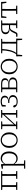

<svg xmlns="http://www.w3.org/2000/svg" viewBox="2480 -3020 779 5780"><g transform="rotate(-90 2870.0 -130.5)"><path d="M132 0Q132 -30 132.5 -67Q133 -104 133 -143Q133 -182 133 -216V-271Q133 -306 133 -344.5Q133 -383 132.5 -420.5Q132 -458 132 -487H187Q187 -458 186.5 -420.5Q186 -383 186 -344.5Q186 -306 186 -271V-216Q186 -182 186 -143Q186 -104 186.5 -67Q187 -30 187 0ZM465 0Q465 -30 465.5 -67Q466 -104 466 -143Q466 -182 466 -216V-271Q466 -306 466 -344.5Q466 -383 465.5 -420.5Q465 -458 465 -487H520Q519 -458 519 -420.5Q519 -383 518.5 -344.5Q518 -306 518 -271V-216Q518 -182 518.5 -143Q519 -104 519 -67Q519 -30 520 0ZM42 0V-33L151 -38H169L277 -33V0ZM375 0V-33L484 -38H502L609 -33V0ZM42 -455V-487H162V-449H151ZM490 -449V-487H609V-455L502 -449ZM165 -453V-487H486V-453Z M681 239V206L791 200H809L932 206V239ZM773 239Q773 206 773.5 169.5Q774 133 774 95.5Q774 58 774 23V-265Q774 -296 774 -324.5Q774 -353 773.5 -380.5Q773 -408 773 -433L677 -435V-465L798 -492L817 -489L823 -398L827 -396V-86L824 -82L826 26Q826 60 826 97.5Q826 135 826.5 171Q827 207 827 239ZM990 12Q955 12 926 2Q897 -8 873 -29Q849 -50 828 -80H806L810 -129Q852 -77 890 -52Q928 -27 979 -27Q1026 -27 1063 -50Q1100 -73 1122 -121Q1144 -169 1144 -244Q1144 -352 1098 -405.5Q1052 -459 981 -459Q949 -459 920.5 -447.5Q892 -436 865.5 -413Q839 -390 810 -353L805 -400H827Q849 -432 874 -454Q899 -476 929 -488Q959 -500 994 -500Q1054 -500 1100.5 -470Q1147 -440 1173.5 -383.5Q1200 -327 1200 -247Q1200 -166 1173 -108Q1146 -50 1098.5 -19Q1051 12 990 12Z M1541 12Q1481 12 1427.5 -16.5Q1374 -45 1341 -102Q1308 -159 1308 -242Q1308 -326 1341 -383.5Q1374 -441 1427.5 -470.5Q1481 -500 1541 -500Q1602 -500 1655 -470.5Q1708 -441 1741.5 -384Q1775 -327 1775 -243Q1775 -160 1741.5 -103Q1708 -46 1655 -17Q1602 12 1541 12ZM1541 -22Q1594 -22 1633.5 -47.5Q1673 -73 1695.5 -122Q1718 -171 1718 -242Q1718 -313 1695.5 -363Q1673 -413 1633.5 -439Q1594 -465 1541 -465Q1490 -465 1450 -439.5Q1410 -414 1387.5 -364.5Q1365 -315 1365 -244Q1365 -172 1387.5 -122.5Q1410 -73 1450 -47.5Q1490 -22 1541 -22Z M1871 0V-33L1979 -38H1998L2105 -33V0ZM2215 0V-33L2323 -38H2341L2449 -33V0ZM1961 0Q1961 -30 1961.5 -67Q1962 -104 1962 -143Q1962 -182 1962 -216V-271Q1962 -306 1962 -344.5Q1962 -383 1961.5 -420.5Q1961 -458 1961 -487H2013L2011 0ZM1999 -49 1986 -86H1997L2158 -267L2320 -440L2332 -401H2321L2160 -221ZM2307 0 2310 -487H2359Q2359 -458 2358.5 -420.5Q2358 -383 2358 -344.5Q2358 -306 2358 -271V-216Q2358 -182 2358 -143Q2358 -104 2358.5 -67Q2359 -30 2359 0ZM1871 -455V-487H2105V-455L1998 -449H1980ZM2215 -455V-487H2449V-455L2341 -449H2323Z M2707 12Q2660 12 2621.5 -0.5Q2583 -13 2557.5 -37Q2532 -61 2523 -95Q2525 -104 2529.5 -110Q2534 -116 2540.5 -119.5Q2547 -123 2556 -123Q2571 -123 2580.5 -113.5Q2590 -104 2594 -88L2620 -12L2575 -49Q2599 -35 2630 -27.5Q2661 -20 2701 -20Q2771 -20 2807 -49.5Q2843 -79 2843 -132Q2843 -165 2829 -189.5Q2815 -214 2786 -226.5Q2757 -239 2711 -239H2661V-275H2703Q2745 -275 2772.5 -286.5Q2800 -298 2814 -320Q2828 -342 2828 -372Q2828 -418 2796 -442Q2764 -466 2699 -466Q2662 -466 2633.5 -458Q2605 -450 2580 -436L2606 -463L2591 -347H2553V-464Q2580 -479 2618.5 -489.5Q2657 -500 2706 -500Q2788 -500 2833.5 -467Q2879 -434 2879 -376Q2879 -341 2862 -316Q2845 -291 2814.5 -277Q2784 -263 2742 -259L2743 -258Q2779 -256 2807.5 -247.5Q2836 -239 2856 -223Q2876 -207 2886.5 -184Q2897 -161 2897 -131Q2897 -91 2874.5 -58Q2852 -25 2809.5 -6.5Q2767 12 2707 12Z M2981 0V-33L3090 -38L3104 -34H3239Q3309 -34 3341.5 -60.5Q3374 -87 3374 -134Q3374 -165 3360.5 -188.5Q3347 -212 3316.5 -225Q3286 -238 3236 -238H3104V-270H3232Q3295 -270 3324.5 -294.5Q3354 -319 3354 -365Q3354 -407 3325.5 -430.5Q3297 -454 3234 -454H3104L3090 -449L2981 -455V-487H3242Q3297 -487 3333.5 -473Q3370 -459 3388 -432.5Q3406 -406 3406 -370Q3406 -338 3390.5 -313.5Q3375 -289 3344 -274Q3313 -259 3267 -256L3268 -254Q3347 -251 3388 -220.5Q3429 -190 3429 -133Q3429 -96 3409.5 -66Q3390 -36 3349.5 -18Q3309 0 3247 0ZM3071 0Q3071 -30 3071.5 -67Q3072 -104 3072 -143Q3072 -182 3072 -216V-271Q3072 -306 3072 -344.5Q3072 -383 3071.5 -420.5Q3071 -458 3071 -487H3126Q3125 -458 3125 -420Q3125 -382 3124.5 -341Q3124 -300 3124 -261V-216Q3124 -182 3124.5 -143Q3125 -104 3125 -67Q3125 -30 3126 0Z M3756 12Q3696 12 3642.5 -16.5Q3589 -45 3556 -102Q3523 -159 3523 -242Q3523 -326 3556 -383.5Q3589 -441 3642.5 -470.5Q3696 -500 3756 -500Q3817 -500 3870 -470.5Q3923 -441 3956.5 -384Q3990 -327 3990 -243Q3990 -160 3956.5 -103Q3923 -46 3870 -17Q3817 12 3756 12ZM3756 -22Q3809 -22 3848.5 -47.5Q3888 -73 3910.5 -122Q3933 -171 3933 -242Q3933 -313 3910.5 -363Q3888 -413 3848.5 -439Q3809 -465 3756 -465Q3705 -465 3665 -439.5Q3625 -414 3602.5 -364.5Q3580 -315 3580 -244Q3580 -172 3602.5 -122.5Q3625 -73 3665 -47.5Q3705 -22 3756 -22Z M4571 0H4091L4118 -24L4103 147H4066L4064 -34H4597L4595 147H4559L4544 -24ZM4446 0Q4447 -30 4447 -67Q4447 -104 4447.5 -143Q4448 -182 4448 -216V-271Q4448 -306 4447.5 -344.5Q4447 -383 4447 -420.5Q4447 -458 4446 -487H4501Q4501 -458 4500.5 -420.5Q4500 -383 4500 -344.5Q4500 -306 4500 -271V-216Q4500 -182 4500 -143Q4500 -104 4500.5 -67Q4501 -30 4501 0ZM4156 -455V-487H4264V-449H4250ZM4471 -449V-487H4590V-455L4484 -449ZM4123 -25Q4154 -68 4176.5 -118.5Q4199 -169 4213.5 -227.5Q4228 -286 4235.5 -351.5Q4243 -417 4245 -487H4284Q4282 -399 4270.5 -317.5Q4259 -236 4236 -167Q4223 -126 4206 -93Q4189 -60 4165 -35V-9ZM4261 -453V-487H4468V-453Z M4904 -487H5145V-455L5037 -449L5023 -454H4908Q4843 -454 4813 -427Q4783 -400 4783 -354Q4783 -304 4815.5 -277Q4848 -250 4914 -250H5022V-217H4934Q4909 -217 4893 -208.5Q4877 -200 4864.5 -183Q4852 -166 4838 -138L4790 -42Q4782 -25 4773.5 -14Q4765 -3 4752 1.5Q4739 6 4715 6Q4697 6 4681 4Q4665 2 4651 0V-32L4756 -38L4730 -22L4784 -133Q4801 -167 4815.5 -186.5Q4830 -206 4849 -216Q4868 -226 4895 -229L4893 -230Q4838 -231 4802 -246.5Q4766 -262 4748 -289Q4730 -316 4730 -354Q4730 -393 4749 -423.5Q4768 -454 4807 -470.5Q4846 -487 4904 -487ZM5001 0Q5001 -30 5001.5 -67.5Q5002 -105 5002 -146Q5002 -187 5002 -225V-256Q5002 -298 5002 -340Q5002 -382 5001.5 -420Q5001 -458 5001 -487H5056Q5055 -458 5055 -420.5Q5055 -383 5054.5 -344.5Q5054 -306 5054 -271V-216Q5054 -182 5054.5 -143Q5055 -104 5055 -67Q5055 -30 5056 0ZM4911 0V-33L5020 -38H5038L5145 -33V0Z M5219 -329 5226 -487H5700L5708 -329H5672L5648 -478L5674 -453H5252L5278 -478L5255 -329ZM5337 0V-33L5454 -38H5472L5589 -33V0ZM5436 0Q5436 -30 5436.5 -67Q5437 -104 5437 -143Q5437 -182 5437 -216V-271Q5437 -306 5437 -344.5Q5437 -383 5436.5 -420.5Q5436 -458 5436 -487H5491Q5490 -458 5490 -420.5Q5490 -383 5489.5 -344.5Q5489 -306 5489 -271V-216Q5489 -182 5489.5 -143Q5490 -104 5490 -67Q5490 -30 5491 0Z"/></g></svg>

Font: Source Serif 4 Light
Style: Regular
Weight: 300
Designer: Frank Grießhammer
Foundry: Adobe Systems Incorporated
Version: Version 4.004;hotconv 1.0.116;makeotfexe 2.5.65601